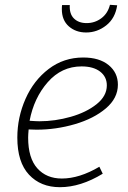

<svg xmlns="http://www.w3.org/2000/svg" viewBox="-20 -771 534 798"><path d="M99 -233Q97 -211 97 -199Q97 -114 135 -71.5Q173 -29 237 -29Q310 -29 393 -78L407 -49Q315 7 229 7Q149 7 100.5 -45Q52 -97 52 -199Q52 -283 86 -360Q120 -437 182.5 -484.5Q245 -532 326 -532Q393 -532 431.5 -500.5Q470 -469 470 -419Q470 -363 420 -320.5Q370 -278 291.5 -255Q213 -232 132 -232ZM103 -269Q131 -267 144 -267Q209 -267 274 -285.5Q339 -304 381.5 -338Q424 -372 424 -416Q424 -452 396 -473.5Q368 -495 319 -495Q236 -495 178.5 -429.5Q121 -364 103 -269ZM237 -733Q237 -744 238 -750H270Q268 -713 287.5 -694Q307 -675 340 -675Q374 -675 401 -695Q428 -715 437 -751L467 -749Q459 -695 421.5 -665.5Q384 -636 338 -636Q295 -636 266 -661.5Q237 -687 237 -733Z"/></svg>

Font: Bitter Pro Light
Style: Italic
Weight: 300
Italic angle: -9°
Designer: Sol Matas, and Bitter project Authors
Foundry: Sol Matas
Version: Version 1.010